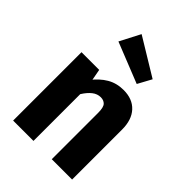

<svg xmlns="http://www.w3.org/2000/svg" viewBox="-239 -945 1055 1055"><g transform="rotate(45 288.5 -417.5)"><path d="M372.9 -548.3Q442.2 -548.3 481.2 -506.3Q520.3 -464.2 520.3 -388V0H362.3V-360.6Q362.3 -402.8 348.8 -417.2Q335.3 -431.5 312.3 -431.5Q285.7 -431.5 263.1 -413.8Q240.4 -396.1 220 -363.4L199 -451.9Q234.7 -498.9 276.9 -523.6Q319 -548.3 372.9 -548.3ZM62 -531.4H199.5L220 -421V0H62ZM163.7 -716.5 225.3 -835.2 443.6 -702.6 400 -622.4Z"/></g></svg>

Font: Fira Sans Variable
Style: Regular
Weight: 400
Designer: Carrois Corporate & Edenspiekermann AG
Foundry: Carrois Corporate GbR & Edenspiekermann AG
Version: Version 4.202